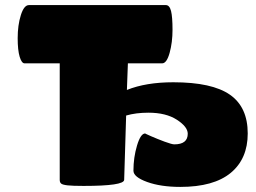

<svg xmlns="http://www.w3.org/2000/svg" viewBox="-20 -733 1011 758"><path d="M484.9 -482.9 481 -377.9Q556.2 -408.2 664.1 -408.2Q817.4 -408.2 887.7 -359.1Q958 -310.1 958 -206.1Q958 -106 890.9 -50.5Q823.7 4.9 691.9 4.9Q614.7 4.9 560.8 -14.6Q506.8 -34.2 506.8 -59.1Q506.8 -111.3 521 -158.7Q535.2 -206.1 553.2 -206.1Q551.8 -206.1 576.2 -195.3Q600.6 -184.6 629.6 -173.8Q658.7 -163.1 668 -163.1Q721.2 -163.1 721.2 -205.1Q721.2 -232.4 678.2 -260.3Q635.3 -288.1 565.9 -288.1Q516.6 -288.1 478 -276.9L470.2 -22.9Q469.2 1 310.1 1Q266.6 1 247.1 -1.2Q227.5 -3.4 221.7 -8.1Q215.8 -12.7 215.8 -22.9V-482.9H77.1Q65.4 -482.9 57.6 -509Q49.8 -535.2 49.8 -582Q49.8 -633.8 62.3 -673.3Q74.7 -712.9 94.2 -712.9H634.8Q649.4 -712.9 655.3 -689.5Q661.1 -666 661.1 -615.2Q661.1 -565.9 649.7 -524.4Q638.2 -482.9 620.1 -482.9Z"/></svg>

Font: GGS TheRock Black
Style: Regular
Weight: 900
Designer: Rodrigo Fuenzalida (2012); Goodgame Studios (2014)
Foundry: Rodrigo Fuenzalida,2012;  GGS,2014
Version: Version 1.002 | FøM Mod